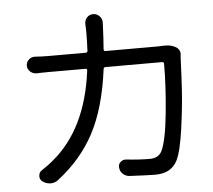

<svg xmlns="http://www.w3.org/2000/svg" viewBox="-49 -663 848 763"><g transform="rotate(-5 375.0 -281.5)"><path d="M615.2 -460.9Q620.1 -460.9 625 -460.9Q646.5 -460.9 663.1 -452.1Q682.6 -442.4 682.6 -420.9Q682.6 -418.9 681.6 -416Q681.6 -413.1 681.2 -407.2Q680.7 -401.4 680.7 -401.4Q678.7 -344.7 674.8 -279.8Q670.9 -214.8 658.7 -126.5Q646.5 -38.1 628.9 -2Q604.5 46.9 541 46.9Q512.7 46.9 437.5 43Q422.9 42 411.6 31.7Q400.4 21.5 399.4 6.8Q397.5 -6.8 407.2 -15.6Q417 -24.4 429.7 -23.4Q480.5 -17.6 524.4 -17.6Q558.6 -17.6 572.3 -43.9Q591.8 -85 602.5 -191.9Q613.3 -298.8 613.3 -388.7Q613.3 -396.5 606.4 -396.5H379.9Q373 -396.5 372.1 -388.7Q352.5 -236.3 300.3 -137.2Q248 -38.1 152.3 35.2Q139.6 44.9 123 44.9Q122.1 44.9 121.1 44.9Q103.5 43.9 89.8 33.2Q79.1 24.4 80.6 10.3Q82 -3.9 93.8 -10.7Q119.1 -27.3 138.7 -43.9Q277.3 -158.2 306.6 -388.7Q307.6 -396.5 300.8 -396.5H160.2Q122.1 -396.5 105.5 -395.5Q90.8 -395.5 80.1 -405.3Q69.3 -415 69.3 -429.2Q69.3 -443.4 80.1 -453.1Q90.8 -462.9 105.5 -461.9Q132.8 -460 158.2 -460H306.6Q313.5 -460 314.5 -466.8Q316.4 -505.9 316.4 -547.9Q316.4 -559.6 315.4 -572.3Q314.5 -587.9 324.2 -599.1Q334 -610.4 349.6 -610.4Q364.3 -610.4 375 -599.1Q385.7 -587.9 384.8 -572.3L383.8 -550.8Q382.8 -518.6 378.9 -467.8Q378.9 -460 385.7 -460H592.8Q604.5 -460 615.2 -460.9Z"/></g></svg>

Font: Gen Jyuu Gothic P Normal
Style: Regular
Weight: 300
Designer: [Source Han Sans]
Ryoko NISHIZUKA  (kana & ideographs); Paul D. Hunt (Latin, Greek & Cyrillic); Wenlong ZHANG  (bopomofo
Version: Version 1.002.20150607